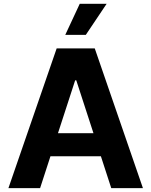

<svg xmlns="http://www.w3.org/2000/svg" viewBox="-20 -979 788 999"><path d="M188.6 0 242.5 -165.8H505L558.9 0H723.7L473 -727.3H274.9L23.8 0ZM281.6 -285.9 371.1 -561.1H376.8L466.3 -285.9ZM319.6 -797.6H426.5L534.8 -959.2H394.9Z"/></svg>

Font: Magic Ui Pro
Style: Bold
Weight: 700
Designer: Stefan Endress, Andreas Faust
Version: Version 1.000;FEAKit 1.0